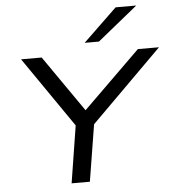

<svg xmlns="http://www.w3.org/2000/svg" viewBox="-61 -1001 960 1058"><g transform="rotate(-5 418.5 -472.5)"><path d="M292 0 349 -359 358 -293 74 -705H188L404 -394H403L720 -705H837L423 -293L451 -359L393 0ZM431 -765 618 -945H732L510 -765Z"/></g></svg>

Font: Nunito Sans 7pt Expanded
Style: Italic
Weight: 400
Width: 7
Italic angle: -9°
Designer: Vernon Adams
Foundry: Vernon Adams
Version: Version 3.101;gftools[0.9.27]